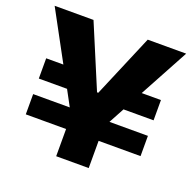

<svg xmlns="http://www.w3.org/2000/svg" viewBox="-117 -770 884 882"><g transform="rotate(20 325.5 -329.5)"><path d="M50 -139V-238H229L188 -314H50V-413H134L4 -653H194L323 -346H329L459 -653H647L517 -413H611V-314H464L423 -238H611V-139H406V-6H247V-139Z"/></g></svg>

Font: Bricolage Grotesque 12pt ExtraBold
Style: Regular
Weight: 800
Designer: Mathieu Triay
Foundry: Atelier Triay
Version: Version 1.001; ttfautohint (v1.8.4.7-5d5b);gftools[0.9.33.de